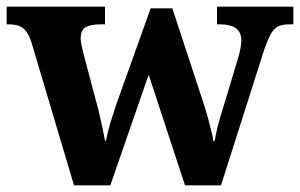

<svg xmlns="http://www.w3.org/2000/svg" viewBox="-23 -556 900 576"><path d="M71 -430Q64 -451 55 -462.5Q46 -474 33.5 -478.5Q21 -483 1 -483H-3V-536H292V-483H279Q249 -483 234 -474.5Q219 -466 219 -441Q219 -433 221.5 -420.5Q224 -408 227 -397L261 -268Q268 -244 274 -219Q280 -194 284.5 -172Q289 -150 292 -134H295Q298 -150 303 -169Q308 -188 314.5 -208Q321 -228 327 -246L429 -531H494L591 -236Q595 -223 599 -209Q603 -195 606.5 -181Q610 -167 613 -154.5Q616 -142 617 -133H621Q625 -157 631.5 -182Q638 -207 648 -238L692 -384Q696 -397 698.5 -411.5Q701 -426 701 -434Q701 -460 684.5 -471.5Q668 -483 635 -483H628V-536H857V-483H844Q825 -483 812 -477Q799 -471 789.5 -454Q780 -437 769 -405L640 0H532L423 -332L308 0H199Z"/></svg>

Font: Noto Serif Khmer
Style: Bold
Weight: 700
Version: Version 2.003